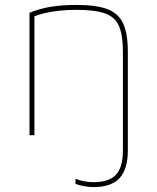

<svg xmlns="http://www.w3.org/2000/svg" viewBox="-20 -550 640 781"><path d="M360 211Q341 211 322.5 207.5Q304 204 287 198V177Q304 184 322.5 187.5Q341 191 360 191Q424 191 452 160.5Q480 130 480 61V-340Q480 -407 464 -444Q448 -481 407 -495.5Q366 -510 291 -510Q254 -510 221.5 -506.5Q189 -503 161.5 -496.5Q134 -490 108 -479L120 -494V0H100V-498Q141 -515 187 -522.5Q233 -530 291 -530Q371 -530 416.5 -513Q462 -496 481 -454.5Q500 -413 500 -340V61Q500 138 466.5 174.5Q433 211 360 211Z"/></svg>

Font: M PLUS Code Latin Expanded Thin
Style: Regular
Weight: 250
Width: 7
Designer: Coji Morishita
Foundry: UNDERFOREST DESIGN
Version: Version 1.002; ttfautohint (v1.8.3)